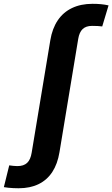

<svg xmlns="http://www.w3.org/2000/svg" viewBox="-157 -774 591 1011"><path d="M-59.1 217.3Q-72.8 217.3 -86.7 216.6Q-100.6 215.8 -113 214.6Q-125.5 213.4 -136.7 211.4L-108.4 96.7Q-99.1 98.1 -86.9 99.4Q-74.7 100.6 -65.4 100.6Q-32.2 100.6 -14.2 83.7Q3.9 66.9 9.8 29.8L107.9 -562Q118.2 -624 147 -666.7Q175.8 -709.5 222.2 -731.7Q268.6 -753.9 330.1 -753.9Q354 -753.9 374.5 -752Q395 -750 414.6 -745.6L381.3 -634.8Q371.6 -636.2 357.7 -637Q343.8 -637.7 327.6 -637.7Q295.9 -637.7 278.3 -621.1Q260.7 -604.5 254.9 -569.3L156.2 27.3Q146 89.4 118.4 131.6Q90.8 173.8 46.1 195.6Q1.5 217.3 -59.1 217.3Z"/></svg>

Font: Inter 18pt
Style: Bold Italic
Weight: 700
Italic angle: -9.3988°
Designer: Rasmus Andersson
Foundry: rsms
Version: Version 4.001;git-66647c0bb